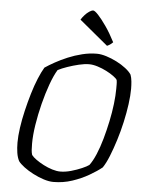

<svg xmlns="http://www.w3.org/2000/svg" viewBox="-62 -1003 786 1051"><g transform="rotate(5 331.0 -477.0)"><path d="M271 0Q247 0 217.5 -9.5Q188 -19 159 -34Q130 -49 107.5 -66Q85 -83 75 -97Q65 -116 61 -142Q57 -168 57 -198Q57 -234 63.5 -279.5Q70 -325 81.5 -374Q93 -423 107 -470Q121 -517 137 -555.5Q153 -594 168 -619Q190 -634 221.5 -651.5Q253 -669 290 -684.5Q327 -700 367.5 -710Q408 -720 448 -720Q471 -720 500 -711Q529 -702 557.5 -687.5Q586 -673 608.5 -655.5Q631 -638 641 -622Q647 -606 649 -585Q651 -564 651 -545Q651 -508 644.5 -460Q638 -412 626.5 -360.5Q615 -309 599.5 -259.5Q584 -210 567.5 -169Q551 -128 534 -103Q507 -81 465.5 -57Q424 -33 374.5 -16.5Q325 0 271 0ZM304 -60Q332 -60 363.5 -69Q395 -78 421.5 -89.5Q448 -101 460 -110Q478 -134 494.5 -173Q511 -212 524.5 -260Q538 -308 548.5 -358Q559 -408 564.5 -454.5Q570 -501 570 -538Q570 -551 570 -563Q570 -575 568 -586Q564 -594 547 -606.5Q530 -619 506.5 -631Q483 -643 457.5 -651Q432 -659 411 -659Q386 -659 354.5 -651.5Q323 -644 292.5 -633.5Q262 -623 241 -612Q222 -581 203.5 -530Q185 -479 170 -419.5Q155 -360 146 -302.5Q137 -245 137 -199Q137 -180 138 -164.5Q139 -149 143 -137Q151 -126 169 -113Q187 -100 211 -87.5Q235 -75 259.5 -67.5Q284 -60 304 -60ZM499 -768 342 -898Q349 -910 361 -923.5Q373 -937 386 -945.5Q399 -954 407 -954Q416 -954 435.5 -933Q455 -912 480.5 -875.5Q506 -839 531 -790Q527 -786 519 -779.5Q511 -773 499 -768Z"/></g></svg>

Font: Texturina Medium 12pt ExtraLight
Style: Italic
Weight: 250
Italic angle: -11°
Version: Version 1.002